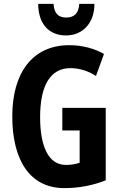

<svg xmlns="http://www.w3.org/2000/svg" viewBox="-20 -956 614 986"><path d="M465 -936H387C384 -886 360 -866 320 -866C279 -866 258 -888 255 -936H176C177 -829 235 -774 319 -774C403 -774 465 -836 465 -936ZM300 -402V-286H389V-120C368 -113 344 -109 319 -109C228 -109 186 -205 186 -355C186 -517 239 -606 341 -606C388 -606 432 -592 473 -566L514 -679C466 -706 405 -724 336 -724C147 -724 43 -582 43 -359C43 -133 134 10 310 10C384 10 455 -3 523 -30V-402Z"/></svg>

Font: Noto Sans Lao Looped ExtraCondensed
Style: Bold
Weight: 700
Width: 2
Designer: Mark Frömberg, Ben Mitchell
Foundry: The Fontpad Ltd
Version: Version 1.002